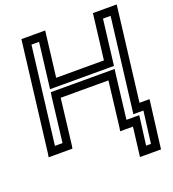

<svg xmlns="http://www.w3.org/2000/svg" viewBox="-155 -792 1004 1115"><g transform="rotate(-20 347.0 -234.5)"><path d="M651 180 682 -67 685 -92H660H623L691 -649L694 -674H669H572H547L544 -649L513 -394H218L249 -649L252 -674H227H130H105L102 -649L23 0L19 25H44H141H166L170 0L203 -276H498L465 0L461 25H486H540L521 180L518 205H543H623H648L651 180ZM604 155H574L594 0L597 -25H572H518L551 -301L555 -326H530H185H160L156 -301L123 -25H76L149 -624H196L165 -369L162 -344H187H532H557L560 -369L591 -624H638L570 -67L567 -42H592H629L604 155Z"/></g></svg>

Font: Gamestation Display Outline
Style: Italic
Weight: 400
Designer: Jonas Hecksher
Foundry: Jonas Hecksher, Playtypeª, e-types AS
Version: Version 1.003